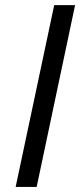

<svg xmlns="http://www.w3.org/2000/svg" viewBox="-20 -734 315 754"><path d="M192.9 -713.9H274.9L124 0H41.5Z"/></svg>

Font: Viking Open Sans
Style: Italic
Weight: 400
Italic angle: -12°
Foundry: Ascender Corporation
Version: Version 2.000